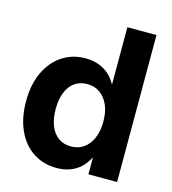

<svg xmlns="http://www.w3.org/2000/svg" viewBox="-110 -818 824 918"><g transform="rotate(15 302.5 -359.0)"><path d="M253.9 10.3Q187.5 10.3 137.2 -22.9Q86.9 -56.2 58.8 -117.2Q30.8 -178.2 30.8 -261.2Q30.8 -343.8 59.3 -404.5Q87.9 -465.3 138.2 -498.8Q188.5 -532.2 252.9 -532.2Q289.1 -532.2 318.1 -521.7Q347.2 -511.2 368.9 -492.2Q390.6 -473.1 405.3 -446.3H407.2V-727.5H551.3V0H409.2V-81.1H407.2Q393.1 -52.7 371.1 -32.2Q349.1 -11.7 319.6 -0.7Q290 10.3 253.9 10.3ZM292.5 -106.9Q329.6 -106.9 356.4 -126Q383.3 -145 398.2 -179.9Q413.1 -214.8 413.1 -261.7Q413.1 -308.6 398.2 -343Q383.3 -377.4 356.4 -396.5Q329.6 -415.5 292.5 -415.5Q257.3 -415.5 231.2 -397Q205.1 -378.4 191.2 -344Q177.2 -309.6 177.2 -261.7Q177.2 -213.4 191.2 -178.7Q205.1 -144 231.2 -125.5Q257.3 -106.9 292.5 -106.9Z"/></g></svg>

Font: Inter 28pt
Style: Bold
Weight: 700
Designer: Rasmus Andersson
Foundry: rsms
Version: Version 4.001;git-66647c0bb